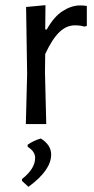

<svg xmlns="http://www.w3.org/2000/svg" viewBox="-20 -480 363 743"><path d="M316 -457V-380L307 -377Q290 -382 270 -382Q237 -382 209.5 -355.5Q182 -329 155 -271L154 -201L159 0H80L85 -194L81 -453L156 -460L155 -366H161Q189 -416 223 -437.5Q257 -459 290 -459Q302 -459 316 -457ZM178 118Q178 179 90 243L65 220V213Q116 173 116 131Q116 106 87 88V80Q112 63 138 56Q178 81 178 118Z"/></svg>

Font: Alegreya Sans
Style: Regular
Weight: 400
Designer: Juan Pablo del Peral
Foundry: Huerta Tipografica
Version: Version 2.008; ttfautohint (v1.6)